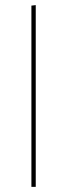

<svg xmlns="http://www.w3.org/2000/svg" viewBox="-20 -732 263 752"><path d="M103 -710 120 -712V0H103Z"/></svg>

Font: Ysabeau Thin
Style: Regular
Weight: 200
Designer: Christian Thalmann (Catharsis Fonts)
Version: Version 0.003